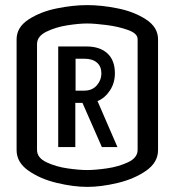

<svg xmlns="http://www.w3.org/2000/svg" viewBox="-20 -727 684 752"><path d="M45 -139V-573Q45 -620 91.5 -650.5Q138 -681 202 -694Q266 -707 322 -707Q378 -707 442 -694Q506 -681 552.5 -650.5Q599 -620 599 -573V-139Q599 -91 552.5 -58.5Q506 -26 441 -10.5Q376 5 322 5Q268 5 203 -10.5Q138 -26 91.5 -58.5Q45 -91 45 -139ZM519 -140V-574Q519 -596 481.5 -609.5Q444 -623 397 -629Q350 -635 321 -635Q290 -635 244.5 -628Q199 -621 162 -603Q125 -585 125 -554V-140Q125 -109 162 -91.5Q199 -74 244.5 -67.5Q290 -61 321 -61Q353 -61 398.5 -67.5Q444 -74 481.5 -91.5Q519 -109 519 -140ZM208 -545H319Q371 -545 400.5 -518Q430 -491 430 -440Q430 -402 410.5 -372.5Q391 -343 362 -331L440 -151H379L303 -324H275V-151H208ZM310 -372Q341 -372 359 -392.5Q377 -413 377 -440Q377 -467 359.5 -482Q342 -497 310 -497H276V-372Z"/></svg>

Font: Homenaje
Style: Regular
Weight: 400
Designer: Constanza Artigas Preller, Agustina Mingote
Foundry: Constanza Artigas Preller, Agustina Mingote
Version: Version 1.100